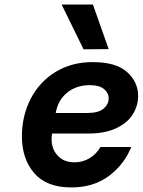

<svg xmlns="http://www.w3.org/2000/svg" viewBox="-20 -819 625 841"><path d="M76 -222Q76 -312 114.5 -386.5Q153 -461 223.5 -504Q294 -547 386 -547Q488 -547 536.5 -503.5Q585 -460 585 -399Q585 -357 562.5 -319.5Q540 -282 490.5 -258Q441 -234 365 -234H208L207 -226Q206 -220 206 -208Q206 -166 233 -137Q260 -108 306 -108Q343 -108 373 -126.5Q403 -145 420 -175H555Q523 -97 456 -47.5Q389 2 292 2Q184 2 130 -60.5Q76 -123 76 -222ZM361 -324Q411 -324 433.5 -343Q456 -362 456 -388Q456 -412 435.5 -429Q415 -446 373 -446Q315 -446 274.5 -413.5Q234 -381 224 -324ZM250 -799H387L456 -604L346 -603Z"/></svg>

Font: Be Vietnam
Style: Bold Italic
Weight: 700
Italic angle: -9.66701°
Designer: Gabriel Lam
Foundry: TypeRant
Version: Version 3.000